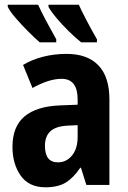

<svg xmlns="http://www.w3.org/2000/svg" viewBox="-20 -786 546 816"><path d="M263 -557Q351 -557 398 -508.5Q445 -460 445 -363V0H347L324 -73H321Q293 -31 260 -10.5Q227 10 173 10Q103 10 68 -39.5Q33 -89 33 -162Q33 -248 84 -291Q135 -334 234 -338L310 -341V-363Q310 -451 242 -451Q214 -451 183 -441Q152 -431 118 -412L78 -510Q116 -533 163.5 -545Q211 -557 263 -557ZM266 -252Q216 -249 193.5 -227.5Q171 -206 171 -166Q171 -96 226 -96Q262 -96 286 -125Q310 -154 310 -205V-254ZM315 -766Q326 -741 347.5 -700Q369 -659 392 -619V-606H325Q300 -626 271.5 -654Q243 -682 219.5 -710Q196 -738 186 -757V-766ZM142 -766Q155 -737 175.5 -698.5Q196 -660 219 -619V-606H149Q128 -624 99.5 -652.5Q71 -681 46.5 -709.5Q22 -738 13 -757V-766Z"/></svg>

Font: Noto Sans Condensed
Style: Bold
Weight: 700
Width: 3
Designer: Monotype Design Team
Foundry: Monotype Imaging Inc.
Version: Version 2.013; ttfautohint (v1.8.4.7-5d5b)